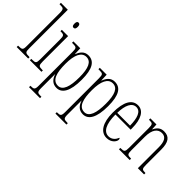

<svg xmlns="http://www.w3.org/2000/svg" viewBox="-56 -1428 2334 2334"><g transform="rotate(45 1111.0 -260.5)"><path d="M8 0H206V-24H201C135 -24 127 -30 127 -98V-760H8V-736H20C74 -736 86 -730 86 -660V-98C86 -30 78 -24 12 -24H8Z M331 -654C348 -654 360 -664 360 -698C360 -731 348 -742 331 -742C314 -742 303 -731 303 -698C303 -664 314 -654 331 -654ZM235 0H434V-24H421C366 -24 356 -32 356 -100V-536H248V-512H255C308 -512 316 -503 316 -434V-99C316 -31 306 -24 250 -24H235Z M459 239H648V215H636C582 215 571 208 571 141V18C571 -30 572 -72 571 -98H572C593 -33 632 10 700 10C792 10 849 -79 849 -278C849 -467 796 -546 697 -546C630 -546 595 -501 572 -441H569L565 -536H447V-512H461C522 -512 530 -505 530 -438V140C530 208 519 215 464 215H459ZM695 -21C600 -21 571 -122 571 -275C571 -426 611 -515 693 -515C772 -515 808 -438 808 -279C808 -121 776 -21 695 -21Z M913 239H1102V215H1090C1036 215 1025 208 1025 141V18C1025 -30 1026 -72 1025 -98H1026C1047 -33 1086 10 1154 10C1246 10 1303 -79 1303 -278C1303 -467 1250 -546 1151 -546C1084 -546 1049 -501 1026 -441H1023L1019 -536H901V-512H915C976 -512 984 -505 984 -438V140C984 208 973 215 918 215H913ZM1149 -21C1054 -21 1025 -122 1025 -275C1025 -426 1065 -515 1147 -515C1226 -515 1262 -438 1262 -279C1262 -121 1230 -21 1149 -21Z M1561 10C1641 10 1683 -47 1683 -80C1683 -94 1678 -101 1672 -104C1655 -62 1622 -21 1564 -21C1485 -21 1438 -101 1437 -269H1698V-294C1698 -449 1647 -543 1553 -543C1453 -543 1397 -450 1397 -262C1397 -88 1459 10 1561 10ZM1658 -299H1438C1441 -431 1479 -513 1553 -513C1628 -513 1656 -426 1658 -299Z M1766 0H1951V-24H1945C1891 -24 1881 -31 1881 -99V-330C1881 -454 1929 -510 1997 -510C2066 -510 2091 -452 2091 -360V0H2198V-24H2194C2141 -24 2132 -31 2132 -100V-360C2132 -486 2092 -543 2002 -543C1940 -543 1907 -511 1882 -458H1879L1875 -536H1770V-512H1775C1830 -512 1840 -506 1840 -438V-100C1840 -31 1830 -24 1774 -24H1766Z"/></g></svg>

Font: Noto Serif Lao ExtraCondensed ExtraLight
Style: Regular
Weight: 200
Width: 2
Designer: Monotype Design Team
Foundry: Monotype Imaging Inc.
Version: Version 2.003